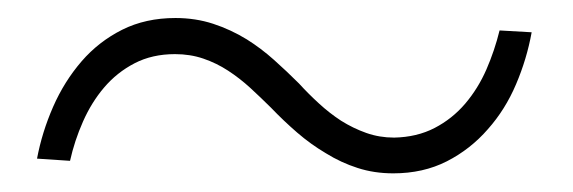

<svg xmlns="http://www.w3.org/2000/svg" viewBox="-20 -401 627 210"><path d="M561.5 -365.7 526.4 -367.7Q521 -345.7 512 -325Q502.9 -304.2 488.8 -287.6Q474.6 -271 455.3 -261Q436 -251 411.1 -250.5Q395 -250.5 380.6 -255.6Q366.2 -260.7 353 -269Q340.3 -277.3 328.9 -287.8Q317.4 -298.3 307.1 -309.6Q293.9 -322.8 279.8 -335.4Q265.6 -348.1 250 -357.9Q232.4 -368.7 213.1 -375Q193.8 -381.3 171.9 -381.3Q139.2 -381.3 113.5 -368.4Q87.9 -355.5 69.3 -334Q50.3 -312 38.1 -284.2Q25.9 -256.3 20.5 -227.5L56.6 -225.1Q61.5 -247.1 70.8 -268.1Q80.1 -289.1 93.8 -305.2Q107.9 -321.8 127.2 -331.8Q146.5 -341.8 171.4 -341.8Q188 -341.8 202.4 -336.9Q216.8 -332 229.5 -323.7Q242.2 -315.4 253.7 -304.9Q265.1 -294.4 276.4 -283.2Q290 -269 304.9 -256.1Q319.8 -243.2 336.4 -233.4Q353 -223.1 371.1 -217.3Q389.2 -211.4 410.2 -211.4Q442.9 -211.4 468.8 -224.6Q494.6 -237.8 513.7 -259.8Q532.7 -281.2 544.4 -308.8Q556.2 -336.4 561.5 -365.7Z"/></svg>

Font: Roboto Mono ExtraLight
Style: Italic
Weight: 250
Italic angle: -10°
Monospace: yes
Designer: Google
Version: Version 3.000